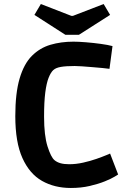

<svg xmlns="http://www.w3.org/2000/svg" viewBox="-20 -921 648 954"><path d="M332 13Q251 13 189 -22Q127 -57 91.5 -135.5Q56 -214 56 -344Q56 -458 77.5 -531Q99 -604 138.5 -643.5Q178 -683 230.5 -698.5Q283 -714 345 -714Q370 -714 407 -711Q444 -708 480.5 -703Q517 -698 539 -692L524 -579Q513 -581 489.5 -583Q466 -585 438 -587.5Q410 -590 386.5 -591.5Q363 -593 351 -593Q307 -593 282 -588.5Q257 -584 245 -573Q232 -561 221.5 -534.5Q211 -508 205 -461.5Q199 -415 199 -341Q199 -248 216 -194Q233 -140 251 -125Q263 -115 280.5 -110Q298 -105 324 -105Q358 -105 393.5 -113Q429 -121 459 -131.5Q489 -142 508 -150Q527 -158 527 -158L567 -54Q567 -54 550 -43.5Q533 -33 501 -20Q469 -7 426 3Q383 13 332 13ZM305 -748 151 -847 183 -901 335 -842H342L495 -901L527 -847L372 -748Z"/></svg>

Font: Ruda ExtraBold
Style: Regular
Weight: 800
Designer: Mariela Monsalve and Angelina Sanchez
Foundry: Mariela Monsalve and Angelina Sanchez
Version: Version 2.000